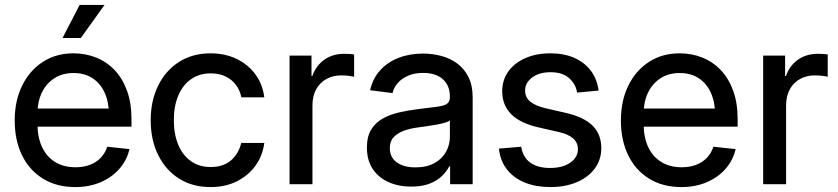

<svg xmlns="http://www.w3.org/2000/svg" viewBox="-20 -758 3446 790"><path d="M289.6 11.7Q212.4 11.7 156.2 -23.2Q100.1 -58.1 70.3 -119.9Q40.5 -181.6 40.5 -262.2Q40.5 -343.3 71 -405.5Q101.6 -467.8 156 -503.2Q210.4 -538.6 282.2 -538.6Q332 -538.6 375.5 -521.2Q418.9 -503.9 451.7 -469.5Q484.4 -435.1 502.7 -384.5Q521 -334 521 -267.1V-236.8H92.3V-311.5H470.7L428.2 -286.6Q428.2 -337.4 410.9 -376Q393.6 -414.6 361.1 -436Q328.6 -457.5 282.7 -457.5Q236.8 -457.5 203.6 -436Q170.4 -414.6 152.3 -377.2Q134.3 -339.8 134.3 -292.5V-247.1Q134.3 -192.9 153.1 -152.8Q171.9 -112.8 207 -91.3Q242.2 -69.8 290.5 -69.8Q323.7 -69.8 350.1 -79.8Q376.5 -89.8 394.5 -108.9Q412.6 -127.9 421.4 -154.3L512.7 -144.5Q502 -98.1 470.9 -63Q439.9 -27.8 393.6 -8.1Q347.2 11.7 289.6 11.7ZM237.3 -601.6 307.6 -737.8H410.2L312.5 -601.6Z M846.2 11.7Q771.5 11.7 716.3 -23.4Q661.1 -58.6 630.6 -120.6Q600.1 -182.6 600.1 -262.7Q600.1 -343.8 630.9 -406Q661.6 -468.3 717 -503.4Q772.5 -538.6 846.2 -538.6Q906.2 -538.6 953.6 -515.6Q1001 -492.7 1031 -451.9Q1061 -411.1 1067.4 -357.4H973.1Q967.8 -385.3 951.4 -407.7Q935.1 -430.2 908.9 -443.1Q882.8 -456.1 846.7 -456.1Q800.3 -456.1 766.4 -432.4Q732.4 -408.7 713.9 -365.5Q695.3 -322.3 695.3 -263.7Q695.3 -205.6 713.6 -162.1Q731.9 -118.7 765.9 -94.7Q799.8 -70.8 846.7 -70.8Q898.4 -70.8 929.9 -97.7Q961.4 -124.5 972.7 -169.9H1067.4Q1061 -118.2 1031.7 -77.1Q1002.4 -36.1 955.1 -12.2Q907.7 11.7 846.2 11.7Z M1171.4 0V-529.3H1261.7V-445.3H1265.1Q1279.8 -487.3 1314 -512Q1348.1 -536.6 1397 -536.6Q1407.7 -536.6 1419.2 -535.9Q1430.7 -535.2 1437 -534.2V-442.4Q1431.6 -443.8 1416.5 -445.8Q1401.4 -447.8 1383.8 -447.8Q1350.6 -447.8 1323.7 -433.3Q1296.9 -418.9 1281.2 -391.1Q1265.6 -363.3 1265.6 -322.8V0Z M1671.9 9.8Q1620.1 9.8 1578.9 -8.5Q1537.6 -26.9 1513.7 -62.7Q1489.7 -98.6 1489.7 -150.9Q1489.7 -196.3 1507.3 -224.9Q1524.9 -253.4 1554.4 -270Q1584 -286.6 1621.1 -295.2Q1658.2 -303.7 1696.8 -308.6Q1746.1 -314.9 1775.4 -318.4Q1804.7 -321.8 1817.9 -330.1Q1831.1 -338.4 1831.1 -357.4V-361.3Q1831.1 -390.6 1818.4 -412.4Q1805.7 -434.1 1781.2 -446Q1756.8 -458 1721.2 -458Q1685.5 -458 1659.2 -446.5Q1632.8 -435.1 1616.5 -416.3Q1600.1 -397.5 1595.2 -375L1502.9 -386.7Q1513.7 -435.1 1544.2 -468.8Q1574.7 -502.4 1620.1 -520Q1665.5 -537.6 1720.7 -537.6Q1759.3 -537.6 1795.9 -527.8Q1832.5 -518.1 1861.6 -496.6Q1890.6 -475.1 1907.7 -440.7Q1924.8 -406.2 1924.8 -357.9V0H1832V-73.7H1828.6Q1818.8 -54.2 1799.6 -34.9Q1780.3 -15.6 1749 -2.9Q1717.8 9.8 1671.9 9.8ZM1689 -69.3Q1736.3 -69.3 1768.1 -87.2Q1799.8 -105 1815.4 -133.8Q1831.1 -162.6 1831.1 -195.3V-262.7Q1825.7 -257.8 1811.3 -253.4Q1796.9 -249 1777.1 -245.4Q1757.3 -241.7 1736.6 -238.8Q1715.8 -235.8 1698.2 -233.4Q1668 -229.5 1642.1 -220.2Q1616.2 -210.9 1600.1 -193.8Q1584 -176.8 1584 -147.9Q1584 -110.4 1612.8 -89.8Q1641.6 -69.3 1689 -69.3Z M2442.9 -385.3 2354.5 -377Q2349.6 -411.1 2322.3 -436Q2294.9 -460.9 2245.1 -460.9Q2198.7 -460.9 2169.7 -439.2Q2140.6 -417.5 2140.6 -385.7Q2140.6 -357.4 2161.6 -340.1Q2182.6 -322.8 2223.1 -313L2308.1 -293.5Q2382.8 -276.4 2418.5 -240.7Q2454.1 -205.1 2454.1 -148.9Q2454.1 -100.6 2427.2 -64.5Q2400.4 -28.3 2353 -8.3Q2305.7 11.7 2244.6 11.7Q2186.5 11.7 2141.1 -6.1Q2095.7 -23.9 2067.1 -59.3Q2038.6 -94.7 2032.7 -146.5L2124.5 -154.3Q2131.3 -111.3 2161.6 -89.1Q2191.9 -66.9 2242.7 -66.9Q2295.9 -66.9 2326.9 -89.1Q2357.9 -111.3 2357.9 -143.6Q2357.9 -171.4 2337.9 -188.7Q2317.9 -206.1 2280.8 -214.4L2193.4 -234.4Q2119.6 -251.5 2083 -288.6Q2046.4 -325.7 2046.4 -382.8Q2046.4 -428.7 2071.5 -463.9Q2096.7 -499 2141.6 -518.8Q2186.5 -538.6 2244.6 -538.6Q2300.8 -538.6 2343.3 -519.8Q2385.7 -501 2411.4 -466.6Q2437 -432.1 2442.9 -385.3Z M2783.7 11.7Q2706.5 11.7 2650.4 -23.2Q2594.2 -58.1 2564.5 -119.9Q2534.7 -181.6 2534.7 -262.2Q2534.7 -343.3 2565.2 -405.5Q2595.7 -467.8 2650.1 -503.2Q2704.6 -538.6 2776.4 -538.6Q2826.2 -538.6 2869.6 -521.2Q2913.1 -503.9 2945.8 -469.5Q2978.5 -435.1 2996.8 -384.5Q3015.1 -334 3015.1 -267.1V-236.8H2586.4V-311.5H2964.8L2922.4 -286.6Q2922.4 -337.4 2905 -376Q2887.7 -414.6 2855.2 -436Q2822.8 -457.5 2776.9 -457.5Q2731 -457.5 2697.8 -436Q2664.6 -414.6 2646.5 -377.2Q2628.4 -339.8 2628.4 -292.5V-247.1Q2628.4 -192.9 2647.2 -152.8Q2666 -112.8 2701.2 -91.3Q2736.3 -69.8 2784.7 -69.8Q2817.9 -69.8 2844.2 -79.8Q2870.6 -89.8 2888.7 -108.9Q2906.7 -127.9 2915.5 -154.3L3006.8 -144.5Q2996.1 -98.1 2965.1 -63Q2934.1 -27.8 2887.7 -8.1Q2841.3 11.7 2783.7 11.7Z M3120.1 0V-529.3H3210.4V-445.3H3213.9Q3228.5 -487.3 3262.7 -512Q3296.9 -536.6 3345.7 -536.6Q3356.4 -536.6 3367.9 -535.9Q3379.4 -535.2 3385.7 -534.2V-442.4Q3380.4 -443.8 3365.2 -445.8Q3350.1 -447.8 3332.5 -447.8Q3299.3 -447.8 3272.5 -433.3Q3245.6 -418.9 3230 -391.1Q3214.4 -363.3 3214.4 -322.8V0Z"/></svg>

Font: Inter Cardless Tabular
Style: Regular
Weight: 400
Designer: Rasmus Andersson
Foundry: rsms
Version: Version 4.000;git-4fc901f